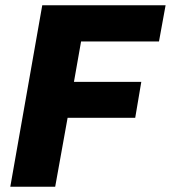

<svg xmlns="http://www.w3.org/2000/svg" viewBox="-20 -707 647 727"><path d="M19 0 140 -687H607L582 -550H287L260 -397H515L492 -261H236L189 0Z"/></svg>

Font: Archivo SemiCondensed ExtraBold
Style: Italic
Weight: 800
Width: 4
Italic angle: -10°
Designer: Hector Gatti
Foundry: Omnibus-Type
Version: Version 2.001